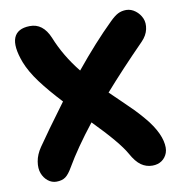

<svg xmlns="http://www.w3.org/2000/svg" viewBox="-81 -748 827 873"><g transform="rotate(-10 332.5 -312.0)"><path d="M110.8 44.9Q89.4 44.9 71.8 30.8Q54.2 16.6 45.7 -5.9Q37.1 -28.3 42.2 -60.1Q47.4 -91.8 68.8 -123Q110.4 -184.1 203.1 -309.1Q147 -369.1 109.1 -419.9Q71.3 -470.7 53.2 -517.1Q24.4 -593.8 40 -632.8Q55.7 -671.9 112.8 -672.9Q174.3 -674.3 204.1 -603Q239.7 -514.2 304.2 -434.1Q398.9 -549.8 480 -628.9Q502.4 -651.4 519.5 -660.2Q536.6 -668.9 558.1 -668.9Q580.6 -668.5 599.9 -653.8Q619.1 -639.2 628.7 -617.2Q638.2 -595.2 632.1 -566.9Q626 -538.6 602.1 -514.2Q495.1 -405.3 414.1 -313Q427.2 -300.3 463.1 -265.6Q499 -231 514.9 -214.8Q530.8 -198.7 553.2 -172.9Q575.7 -147 589.8 -125Q614.7 -86.4 622.6 -53Q630.4 -19.5 622.6 2.2Q614.7 23.9 596.7 36.4Q578.6 48.8 553.2 48.8Q524.9 48.8 501.5 32.5Q478 16.1 456.1 -23.9Q424.3 -80.6 314 -192.9Q233.4 -90.3 186 -8.8Q168.5 22 152.6 33.4Q136.7 44.9 110.8 44.9Z"/></g></svg>

Font: Shantell Sans Bouncy
Style: Bold
Weight: 700
Designer: Stephen Nixon, Anya Danilova, Shantell Martin
Foundry: Arrow Type
Version: Version 1.006;[9816181b4]